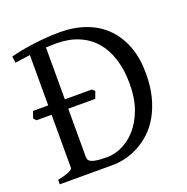

<svg xmlns="http://www.w3.org/2000/svg" viewBox="-115 -738 824 846"><g transform="rotate(-20 296.5 -315.0)"><path d="M548.3 -330.1Q548.3 -269 535.9 -220.9Q523.4 -172.9 502.4 -136Q481.4 -99.1 453.9 -73.5Q426.3 -47.9 395.5 -31.5Q364.7 -15.1 333.3 -7.6Q301.8 0 272.9 0H24.4V-21Q57.6 -27.8 76.4 -35.9Q95.2 -43.9 95.2 -50.8V-300.3H23.9L13.2 -312.5Q15.6 -319.8 18.3 -328.1Q21 -336.4 23.9 -344.2H95.2V-580.1Q75.7 -577.6 58.1 -575.2Q40.5 -572.8 24.4 -570.3L20 -600.6Q41.5 -606.4 69.6 -611.8Q97.7 -617.2 128.9 -621.3Q160.2 -625.5 192.1 -627.7Q224.1 -629.9 252.9 -629.9Q320.8 -629.9 375.5 -609.6Q430.2 -589.4 468.5 -550.8Q506.8 -512.2 527.6 -456.5Q548.3 -400.9 548.3 -330.1ZM221.2 -588.9Q196.8 -588.9 173.3 -587.4V-344.2H299.8L312 -333L299.8 -300.3H173.3V-75.2Q173.3 -64.5 178.2 -57.6Q185.1 -49.3 204.6 -45.2Q224.1 -41 262.2 -41Q295.9 -41 331.8 -57.4Q367.7 -73.7 397.5 -107.2Q427.2 -140.6 446.3 -191.4Q465.3 -242.2 465.3 -311Q465.3 -376 449.2 -427.5Q433.1 -479 402.1 -514.9Q371.1 -550.8 325.4 -569.8Q279.8 -588.9 221.2 -588.9Z"/></g></svg>

Font: Gentium Kaktovik
Style: Regular
Weight: 400
Designer: J. Victor Gaultney and Annie Olsen
Foundry: SIL International
Version: Version 1.102; 2013; Maintenance release